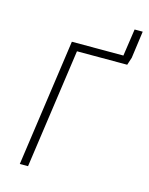

<svg xmlns="http://www.w3.org/2000/svg" viewBox="-100 -695 588 759"><g transform="rotate(15 194.5 -315.5)"><path d="M356 -630.9H389.2L374 -520L363.8 -488.8H158.2L88.9 0H55.2L128.9 -520H339.8Z"/></g></svg>

Font: Fira Sans Compressed UltraLight
Style: Italic
Weight: 200
Width: 3
Italic angle: -8°
Designer: Carrois Corporate & Edenspiekermann AG
Foundry: Carrois Corporate GbR & Edenspiekermann AG
Version: Version 4.203;PS 004.203;hotconv 1.0.88;makeotf.lib2.5.64775